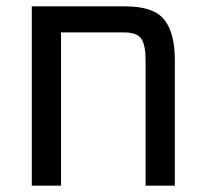

<svg xmlns="http://www.w3.org/2000/svg" viewBox="-20 -584 650 604"><path d="M530 -395V0H438V-395Q438 -441 425 -461.5Q412 -482 371 -482H172V0H80V-564H374Q463 -564 496.5 -522.5Q530 -481 530 -395Z"/></svg>

Font: FiraGOUPP
Style: Medium
Weight: 400
Designer: bBox Type
Foundry: bBox Type GmbH
Version: Version 1.001